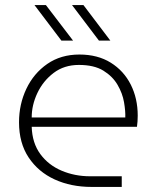

<svg xmlns="http://www.w3.org/2000/svg" viewBox="-20 -737 617 757"><path d="M341 0Q260 0 195.5 -29.5Q131 -59 93 -116Q55 -173 55 -255Q55 -326 84 -387Q113 -448 166.5 -485Q220 -522 293 -522Q365 -522 416.5 -490Q468 -458 495.5 -403.5Q523 -349 523 -281Q523 -258 520 -237H105Q107 -173 139 -129.5Q171 -86 223 -64Q275 -42 335 -42H460V0ZM105 -274H474Q475 -299 469 -334Q463 -369 443.5 -402.5Q424 -436 387.5 -458.5Q351 -481 291 -481Q233 -481 191.5 -449.5Q150 -418 127.5 -370.5Q105 -323 105 -274ZM370 -577 264 -717H309L415 -577ZM222 -577 116 -717H161L268 -577Z"/></svg>

Font: MuseoModerno ExtraLight
Style: Regular
Weight: 200
Designer: Pablo Cosgaya, Héctor Gatti, Marcela Romero, and the Authors of The MuseoModerno Project.
Foundry: Omnibus-Type Team
Version: Version 1.001